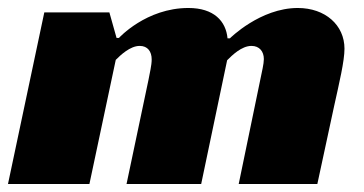

<svg xmlns="http://www.w3.org/2000/svg" viewBox="-30 -461 911 481"><path d="M262 -366 244 -430H81L-10 0H194L260 -311C272 -323 296 -346 320 -346C340 -346 350 -332 350 -312C350 -297 345 -278 342 -261L287 0H474L539 -310C551 -322 575 -346 600 -346C620 -346 631 -332 631 -313C631 -301 626 -281 622 -261L568 0H765L807 -195C820 -254 833 -308 833 -339C833 -398 785 -441 716 -441C622 -441 546 -365 546 -365H540C536 -408 506 -441 442 -441C336 -441 268 -366 268 -366Z"/></svg>

Font: Racing Sans One
Style: Regular
Weight: 400
Designer: Pablo Impallari, Rodrigo Fuenzalida
Foundry: Pablo Impallari, Rodrigo Fuenzalida
Version: Version 1.001